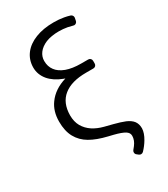

<svg xmlns="http://www.w3.org/2000/svg" viewBox="-220 -826 971 1111"><g transform="rotate(-30 265.0 -270.0)"><path d="M356.9 143.8Q352.3 149.5 352.3 157.3Q352.3 161.9 354.2 166.4Q356.2 170.8 360.1 173.7L371.8 182.9Q377.8 187.1 384.6 187.1Q393.1 187.1 399.5 180.8Q424 155.2 440.3 127.5Q462.4 90.6 463.4 59.7Q463.4 30.2 448.9 10.7Q434.3 -8.2 404.5 -21Q375.7 -32.7 331.7 -44L278.4 -57.5Q236.2 -68.5 206 -88.4Q175.4 -109 157.7 -139.6Q140.3 -170.5 140.3 -213.1Q141 -296.2 193.2 -338.1Q245.4 -380.7 344.1 -380.7H392.8Q401.6 -380.7 407.7 -386.7Q413.7 -392.8 413.7 -401.6V-419.7Q413.7 -428.6 407.7 -434.7Q401.6 -440.7 392.8 -440.7H345.5Q288 -440.7 247.5 -455.3Q207 -470.5 187.9 -496.8Q168 -523.1 168 -560Q168 -589.5 186.1 -613.3Q204.2 -637.4 239.3 -652.3Q275.6 -666.9 326.3 -666.9Q354.8 -666.9 382.8 -661.9Q397.7 -659.1 416.5 -653.8Q419.7 -652.7 422.6 -652.7Q429.7 -652.7 435.5 -657.5Q441.4 -662.3 442.8 -669.7L446.4 -688.2Q446.7 -689.6 446.7 -692.5Q446.7 -698.9 442.6 -704.4Q438.6 -709.9 432.2 -712Q414.1 -717.7 394.2 -721.2Q362.6 -726.9 326.3 -726.9Q256.7 -726.9 204.5 -706.3Q152 -685.7 123.2 -647.7Q94.1 -609.4 94.1 -557.9Q94.5 -511.4 125.7 -473.7Q157 -436.8 213.1 -415.5L223.7 -411.6Q143.1 -387.4 101.9 -329.9Q67.1 -282.3 67.1 -213.1Q67.1 -150.2 90.2 -108Q113.6 -65.3 158 -39.4Q201.7 -13.8 270.6 2.5L302.9 10.3Q350.9 22.4 372.2 35.5Q382.1 41.5 387.8 50.1Q392.8 58.2 392.8 69.2Q392.8 83.5 387.1 98.4Q381.7 112.2 371.4 125.7Q366.8 132.1 356.9 143.8Z"/></g></svg>

Font: DeltaSans Light
Style: Regular
Weight: 300
Designer: Rasmus Andersson
Foundry: rsms
Version: Version 3.012